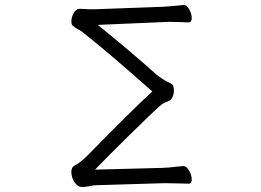

<svg xmlns="http://www.w3.org/2000/svg" viewBox="-20 -730 1040 764"><path d="M335 11Q331 12 322.5 13Q314 14 307 14Q289 14 276.5 -5Q264 -24 264 -45Q264 -65 275 -70Q302 -85 326 -109Q509 -296 586 -366Q406 -526 306 -604Q299 -609 288 -615Q274 -623 269 -628Q264 -633 264 -645Q264 -662 273.5 -678.5Q283 -695 297 -695L322 -694Q329 -693 344 -693H353L627 -703Q650 -704 710 -710H712Q723 -710 733 -692.5Q743 -675 743 -658Q743 -641 731 -641Q715 -641 705 -642L657 -643Q638 -643 628 -642L369 -631Q499 -526 604 -432Q626 -414 661 -397Q672 -392 672 -370Q672 -357 667 -345Q662 -333 653 -329Q649 -327 637 -322Q625 -317 613 -306Q572 -268 492 -189.5Q412 -111 358 -55L627 -62Q654 -63 685 -67L710 -69H711Q722 -69 732.5 -51Q743 -33 743 -16Q743 1 731 1Q712 1 699 0L644 -1H628L363 7Q351 7 335 11Z"/></svg>

Font: Fusion Kai T
Style: Regular
Weight: 400
Designer: Fontworks Inc.
Version: Version 24.134;May 13, 2024